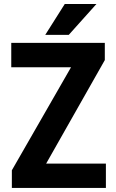

<svg xmlns="http://www.w3.org/2000/svg" viewBox="-20 -921 570 941"><path d="M206.1 -119.1H499V0H38.1V-86.4L328.1 -591.3H35.2V-710.9H493.7V-626.5ZM297.4 -901.4H452.6L316.9 -750H201.7Z"/></svg>

Font: Roboto Condensed
Style: Bold
Weight: 700
Designer: Google
Version: Version 2.134; 2016